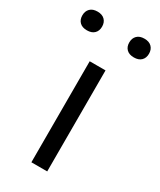

<svg xmlns="http://www.w3.org/2000/svg" viewBox="-243 -827 745 893"><g transform="rotate(30 130.0 -380.5)"><path d="M87.5 0V-542.5H172.5V0ZM256 -660.5Q230.5 -660.5 216.8 -674Q203 -687.5 203 -710.5Q203 -733.5 216.8 -747.2Q230.5 -761 256 -761Q281.5 -761 295.2 -747.2Q309 -733.5 309 -710.5Q309 -687.5 295.2 -674Q281.5 -660.5 256 -660.5ZM4 -660.5Q-21.5 -660.5 -35.2 -674Q-49 -687.5 -49 -710.5Q-49 -733.5 -35.2 -747.2Q-21.5 -761 4 -761Q29.5 -761 43.2 -747.2Q57 -733.5 57 -710.5Q57 -687.5 43.2 -674Q29.5 -660.5 4 -660.5Z"/></g></svg>

Font: Encode Sans Exp
Style: Regular
Weight: 400
Width: 7
Designer: Multiple Designers
Foundry: Impallari Type
Version: Version 3.002; ttfautohint (v1.8.3) -l 8 -r 50 -G 200 -x 14 